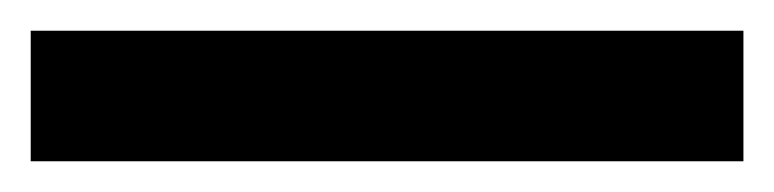

<svg xmlns="http://www.w3.org/2000/svg" viewBox="-23 -865 504 125"><path d="M461 -760H-3V-845H461Z"/></svg>

Font: Noto Sans Thai Looped ExtraCondensed SemiBold
Style: Regular
Weight: 600
Width: 2
Designer: Sasikarn Vongin, Ben Mitchell
Foundry: The Fontpad Ltd
Version: Version 1.001; ttfautohint (v1.8.4.7-5d5b)